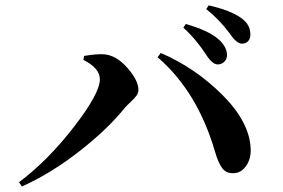

<svg xmlns="http://www.w3.org/2000/svg" viewBox="-20 -758 1040 705"><path d="M779.3 -521.5Q759.8 -521.5 737.3 -556.6Q699.2 -615.2 653.3 -656.2L662.1 -669.9Q751 -644.5 786.1 -610.4Q813.5 -584 813.5 -555.7Q813.5 -541 803.7 -531.2Q793.9 -521.5 779.3 -521.5ZM868.2 -597.7Q848.6 -597.7 822.3 -636.7Q784.2 -687.5 737.3 -724.6L746.1 -738.3Q828.1 -719.7 866.2 -691.4Q899.4 -668 899.4 -630.9Q899.4 -616.2 891.1 -606.9Q882.8 -597.7 868.2 -597.7ZM346.7 -466.8Q346.7 -507.8 286.1 -538.1L289.1 -552.7Q335.9 -560.5 361.3 -558.6Q406.2 -555.7 447.3 -509.3Q488.3 -462.9 488.3 -427.7Q488.3 -417 481.4 -407.2Q474.6 -397.5 460 -383.8Q445.3 -370.1 438.5 -362.3Q376 -284.2 271.5 -202.6Q167 -121.1 60.5 -73.2L49.8 -88.9Q155.3 -168 251 -291.5Q346.7 -415 346.7 -466.8ZM900.4 -211.9Q902.3 -175.8 883.8 -148.9Q865.2 -122.1 836.9 -122.1Q810.5 -121.1 795.9 -140.6Q781.2 -160.2 769.5 -201.2Q705.1 -421.9 558.6 -547.9L570.3 -563.5Q697.3 -508.8 796.9 -409.2Q896.5 -309.6 900.4 -211.9Z"/></svg>

Font: GenRyuMin TW TTF Bold
Style: Regular
Weight: 700
Version: Version 1.300